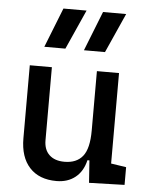

<svg xmlns="http://www.w3.org/2000/svg" viewBox="-56 -841 697 896"><g transform="rotate(5 293.0 -392.5)"><path d="M242.2 9.8Q160.6 9.8 116 -38.8Q71.3 -87.4 71.3 -175.8V-517.6H174.8V-175.8Q174.8 -131.3 200.2 -107.2Q225.6 -83 271.5 -83Q328.1 -83 356.9 -118.9Q385.7 -154.8 385.7 -239.3V-517.6H489.3V-93.8L560.5 -83V0L394.5 4.9L387.2 -99.6H377.9Q365.7 -46.9 330.1 -18.6Q294.4 9.8 242.2 9.8ZM131.3 -609.4 204.6 -794.9H313L230 -609.4ZM316.9 -609.4 390.1 -794.9H498.5L415.5 -609.4Z"/></g></svg>

Font: Cascadia Mono PL
Style: Regular
Weight: 400
Monospace: yes
Designer: Aaron Bell
Foundry: Saja Typeworks
Version: Version 2404.023; ttfautohint (v1.8.4)